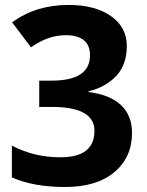

<svg xmlns="http://www.w3.org/2000/svg" viewBox="-20 -744 591 774"><path d="M256.8 -724.1Q363.3 -724.1 427.2 -679.2Q491.2 -634.3 491.2 -558.6Q491.2 -483.4 448.7 -438Q406.2 -392.6 336.9 -376V-373Q423.3 -362.3 467.8 -320.3Q512.2 -278.3 512.2 -208Q512.2 -109.9 440.9 -49.8Q369.6 9.8 242.2 9.8Q114.7 9.8 27.8 -28.8V-157.2Q116.7 -109.9 223.6 -109.9Q360.8 -109.9 360.8 -216.8Q360.8 -313 189 -313H138.2V-418.9H188Q342.8 -418.9 342.8 -521Q342.8 -602.1 244.1 -602.1Q173.8 -602.1 105 -553.2L28.8 -653.8Q124 -724.1 256.8 -724.1Z"/></svg>

Font: NotoSans-Bold
Style: Bold
Weight: 700
Designer: Monotype Design team
Foundry: Monotype Imaging Inc.
Version: Version 1.04